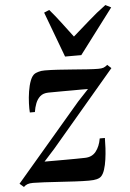

<svg xmlns="http://www.w3.org/2000/svg" viewBox="-74 -851 617 908"><g transform="rotate(-5 235.0 -397.0)"><path d="M344.5 -420.5Q332 -421 313 -420.8Q294 -420.5 271.8 -420.5Q249.5 -420.5 227.5 -420.5Q205.5 -420.5 187 -420.2Q168.5 -420 156.5 -420Q131.5 -419.5 117.2 -406.8Q103 -394 95.5 -374.5Q88 -355 85 -334H61Q59.5 -350.5 60.5 -377.5Q61.5 -404.5 66 -433.5Q70.5 -462.5 79.2 -485Q88 -507.5 101.5 -515.5Q107 -518.5 118.8 -522.2Q130.5 -526 148.5 -526Q176.5 -526 211.2 -523.8Q246 -521.5 281.5 -518.8Q317 -516 348.8 -513.8Q380.5 -511.5 401.5 -511.5Q417 -511.5 426 -514.5Q435 -517.5 445 -526.5L463.5 -509.5L161 -153L110 -96.5Q128.5 -96.5 154.2 -96.5Q180 -96.5 207.8 -96.5Q235.5 -96.5 260.2 -96.8Q285 -97 302 -97.5Q335.5 -98 354.2 -121.5Q373 -145 379.5 -183H404Q404 -161.5 402.5 -134.5Q401 -107.5 397.2 -81Q393.5 -54.5 386.8 -33.8Q380 -13 370 -3Q363 4 349.5 7.8Q336 11.5 311.5 11.5Q282.5 11.5 245.5 9.5Q208.5 7.5 170.5 5Q132.5 2.5 99.8 0.8Q67 -1 47 -1Q31 -1 21 2.5Q11 6 2.5 14.5L-17 -2.5L293 -365.5ZM250 -583 169.5 -798.5 194.5 -809Q219.5 -780 246.2 -744.8Q273 -709.5 300 -673.5Q339 -707 377.8 -741.8Q416.5 -776.5 461 -809L487.5 -795.5L327 -583Z"/></g></svg>

Font: Merriweather 120pt SemiBold
Style: Italic
Weight: 600
Italic angle: -7.8°
Version: Version 2.101